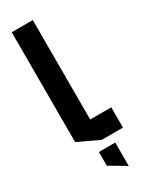

<svg xmlns="http://www.w3.org/2000/svg" viewBox="-244 -810 831 1057"><g transform="rotate(-30 171.5 -281.5)"><path d="M176 0 43 -63V-761H177V-129H311V0ZM232 198 129 137V50H233V198Z"/></g></svg>

Font: Foldit Thin SemiBold
Style: Regular
Weight: 600
Version: Version 1.003